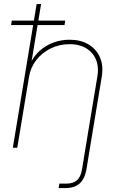

<svg xmlns="http://www.w3.org/2000/svg" viewBox="-20 -748 610 972"><path d="M312 204.1Q305.7 204.1 295.4 204.1Q285.2 204.1 276.9 204.1L280.3 181.6Q289.6 181.6 299.3 181.6Q309.1 181.6 315.4 181.6Q350.6 181.6 369.9 164.6Q389.2 147.5 395.5 107.4L413.1 0H435.5L418 107.4Q409.7 157.2 383.3 180.7Q356.9 204.1 312 204.1ZM127 -359.4 67.4 0H44.9L165.5 -727.5H188L137.2 -421.9H131.3Q150.4 -463.9 181.6 -491.5Q212.9 -519 251.7 -533Q290.5 -546.9 332 -546.9Q388.2 -546.9 428 -523.2Q467.8 -499.5 486.1 -457.5Q504.4 -415.5 495.1 -359.4L435.5 0H413.1L472.7 -359.4Q485.4 -433.6 445.8 -479Q406.2 -524.4 332 -524.4Q281.2 -524.4 237.5 -503.2Q193.8 -481.9 164.3 -444.6Q134.8 -407.2 127 -359.4ZM36.1 -621.1 39.6 -643.6H310.1L306.6 -621.1Z"/></svg>

Font: Inter 18pt Thin
Style: Italic
Weight: 250
Italic angle: -9.3988°
Version: Version 4.001;git-66647c0bb